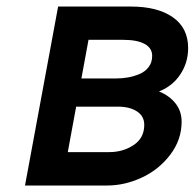

<svg xmlns="http://www.w3.org/2000/svg" viewBox="-20 -572 600 592"><path d="M57.1 0 159.2 -551.8H383.8Q465.8 -551.8 512.9 -518.8Q560.1 -485.8 560.1 -423.8Q560.1 -378.9 535.9 -342.5Q511.7 -306.2 470.2 -290Q502 -277.3 521 -253.4Q540 -229.5 540 -196.8Q540 -140.6 504.6 -94.5Q469.2 -48.3 416.7 -24.2Q364.3 0 310.1 0ZM189 -103H316.9Q359.4 -103 392.1 -124.8Q424.8 -146.5 424.8 -187Q424.8 -213.9 402.3 -228.5Q379.9 -243.2 342.8 -243.2H214.8ZM231 -330.1H337.9Q356.9 -330.1 374.8 -333.3Q392.6 -336.4 410.2 -343.8Q427.7 -351.1 438.5 -365.5Q449.2 -379.9 449.2 -399.9Q449.2 -423.8 426 -436.5Q402.8 -449.2 359.9 -449.2H252.9Z"/></svg>

Font: Involve SemiBold Oblique
Style: Italic
Weight: 600
Italic angle: -10.5°
Designer: Stefan Peev
Foundry: Context Ltd.
Version: Version 1.001